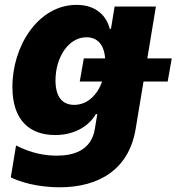

<svg xmlns="http://www.w3.org/2000/svg" viewBox="-20 -573 739 804"><path d="M699.2 -328.5H596.9L632.8 -545.5H459.9L444.6 -452.1H439.6C427.2 -502.1 386.7 -552.6 300.4 -552.6C140.3 -552.6 31.6 -380.3 32 -209.2C31.6 -64.6 109 -7.5 211.3 -7.5C291.9 -7.5 352.3 -44.7 381.4 -95.2H387.4L377.1 -32.7C361.5 60.4 283 78.8 217.7 78.8C167.6 78.8 111.5 68.9 47.2 36.2L25.2 169.7C94.8 203.5 179 211.3 229.8 211.3C395.2 211.3 519.9 135.7 547.9 -32.3L581 -231.5H682.2ZM290.8 -133.9C240.1 -133.9 212.4 -168.3 212.4 -236.5C212.4 -331.7 266 -416.9 342 -416.9C387.8 -416.9 415.5 -386.4 420.5 -328.5H331L313.9 -231.5H407.7C387.4 -174.4 345.2 -133.9 290.8 -133.9Z"/></svg>

Font: TID UI Extra Bold
Style: Italic
Weight: 800
Italic angle: -9.39999°
Designer: The TID Project Authors
Foundry: Bakken & Bæck
Version: Version 1.001;hotconv 1.0.109;makeotfexe 2.5.65596